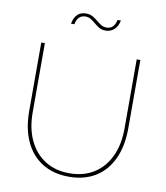

<svg xmlns="http://www.w3.org/2000/svg" viewBox="-101 -1029 972 1126"><g transform="rotate(10 385.5 -466.0)"><path d="M527.8 -940.4Q521.5 -906.2 500.2 -886.5Q479 -866.7 448.7 -866.7Q426.8 -866.7 410.9 -876Q395 -885.3 378.9 -898.9Q365.7 -910.2 352.1 -918.9Q338.4 -927.7 319.8 -927.7Q273.9 -927.7 262.7 -871.6H242.7Q256.8 -945.8 319.8 -945.8Q344.2 -945.8 361.1 -935.5Q377.9 -925.3 392.1 -913.6Q405.3 -902.8 419.2 -894Q433.1 -885.3 451.7 -885.3Q496.6 -885.3 507.8 -940.4ZM680.2 -732.4V-325.7Q680.2 -219.7 644.8 -143.3Q609.4 -66.9 543.5 -26.1Q477.5 14.6 385.3 14.6Q293.5 14.6 227.3 -26.4Q161.1 -67.4 125.7 -143.6Q90.3 -219.7 90.3 -325.7V-732.4H111.8V-320.8Q111.8 -224.6 145.5 -153.8Q179.2 -83 240.5 -44.4Q301.8 -5.9 385.3 -5.9Q469.2 -5.9 530.5 -44.4Q591.8 -83 625.2 -153.8Q658.7 -224.6 658.7 -320.8V-732.4Z"/></g></svg>

Font: Kumbh Sans Thin
Style: Regular
Weight: 250
Version: Version 1.004